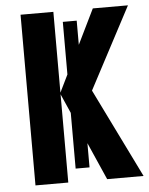

<svg xmlns="http://www.w3.org/2000/svg" viewBox="-52 -757 620 800"><g transform="rotate(-5 258.0 -357.0)"><path d="M294.9 -55.2H236.8V-668.9H294.9ZM516.1 0H363.8L201.2 -369.1V0H64V-713.9H201.2V-376L366.2 -713.9H513.2L333 -373Z"/></g></svg>

Font: Open Sans Condensed
Style: Regular
Weight: 400
Width: 3
Designer: Monotype Design Team
Foundry: Monotype Imaging Inc.
Version: Version 3.000